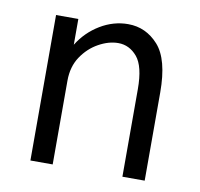

<svg xmlns="http://www.w3.org/2000/svg" viewBox="-60 -531 620 594"><g transform="rotate(10 250.0 -234.0)"><path d="M72 0V-457H142V-376Q168 -418 209.5 -443Q251 -468 297 -468Q353 -468 392 -424.5Q431 -381 431 -277V0H361V-275Q361 -347 336.5 -376Q312 -405 277 -405Q247 -405 215.5 -387.5Q184 -370 163 -338.5Q142 -307 142 -263V0Z"/></g></svg>

Font: Ligconsolata
Style: Regular
Weight: 400
Monospace: yes
Designer: Raph Levien, Cyreal, Brenton Simpson
Foundry: Raph Levien, Cyreal, Google
Version: Version 3.001; ttfautohint (v1.8.2.53-6de2)